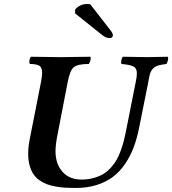

<svg xmlns="http://www.w3.org/2000/svg" viewBox="-20 -931 862 961"><path d="M121.1 -160.2Q121.1 -196.3 128.9 -234.9L185.1 -520Q190.9 -549.8 190.9 -566.9Q190.9 -594.7 175.5 -602.8Q160.2 -610.8 128.9 -610.8Q125.5 -619.6 127.7 -630.9Q129.9 -642.1 134.8 -647Q228.5 -645 282.2 -645Q338.4 -645 432.1 -647Q435.5 -641.1 432.9 -630.4Q430.2 -619.6 424.8 -610.8Q368.2 -610.8 348.9 -594.2Q329.6 -577.6 318.8 -520L270 -268.1Q257.8 -209 257.8 -174.8Q257.8 -110.4 292.7 -71.3Q327.6 -32.2 387.2 -32.2Q420.9 -32.2 449.5 -40.3Q478 -48.3 498.5 -61Q519 -73.7 536.4 -93.5Q553.7 -113.3 564.7 -133.1Q575.7 -152.8 585.2 -179.4Q594.7 -206.1 600.1 -227.3Q605.5 -248.5 610.8 -275.9L659.2 -520Q665 -545.4 665 -564Q665 -588.9 648.7 -597.9Q632.3 -606.9 587.9 -610.8Q585 -620.6 587.6 -631.3Q590.3 -642.1 595.2 -647Q690.9 -645 716.8 -645Q726.1 -645 819.8 -647Q823.2 -641.1 820.8 -630.4Q818.4 -619.6 813 -610.8Q785.6 -607.4 770.5 -602.8Q755.4 -598.1 745.4 -587.2Q735.4 -576.2 731 -562Q726.6 -547.9 722.2 -520L676.8 -293.9Q666 -238.8 649.2 -194.1Q632.3 -149.4 606.2 -110.8Q580.1 -72.3 545.7 -46.1Q511.2 -20 463.9 -5.1Q416.5 9.8 358.9 9.8Q330.6 9.8 308.3 8.5Q286.1 7.3 260.3 2.9Q234.4 -1.5 215.3 -8.8Q196.3 -16.1 177.7 -28.8Q159.2 -41.5 147.5 -59.1Q135.7 -76.7 128.4 -102.3Q121.1 -127.9 121.1 -160.2ZM432.1 -909.2 534.2 -777.8Q544.9 -764.2 544.9 -753.9Q544.9 -748.5 540.8 -744.4Q536.6 -740.2 530.8 -740.2Q510.7 -740.2 491.2 -755.9L356 -863.8V-881.8Q361.3 -892.1 378.2 -901.6Q395 -911.1 416 -911.1Q426.3 -911.1 432.1 -909.2Z"/></svg>

Font: Common Serif
Style: Bold Italic
Weight: 700
Italic angle: -12°
Designer: Philipp H. Poll, Khaled Hosny
Foundry: Stefan Peev, Context Ltd.
Version: Version 1.026